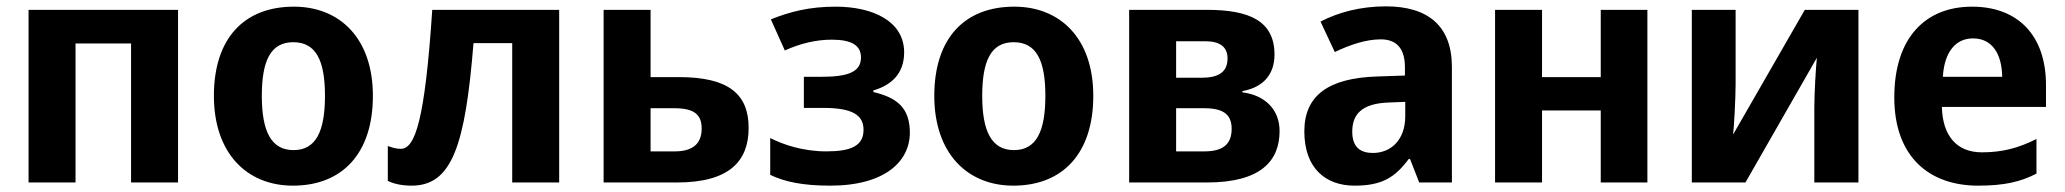

<svg xmlns="http://www.w3.org/2000/svg" viewBox="-20 -575 6508 605"><path d="M541 -544H70V0H218V-438H393V0H541Z M1155 -273C1155 -454 1051 -554 906 -554C749 -554 654 -454 654 -273C654 -92 758 10 903 10C1059 10 1155 -92 1155 -273ZM805 -273C805 -384 833 -442 904 -442C976 -442 1004 -384 1004 -273C1004 -162 976 -102 905 -102C834 -102 805 -162 805 -273Z M1742 0V-544H1342C1319 -196 1288 -106 1243 -106C1228 -106 1215 -110 1202 -115V-5C1222 5 1249 10 1277 10C1404 10 1446 -116 1472 -439H1594V0Z M2030 -332V-544H1882V0H2113C2278 0 2339 -67 2339 -172C2339 -279 2275 -332 2120 -332ZM2191 -170C2191 -118 2158 -98 2106 -98H2030V-234H2104C2165 -234 2191 -216 2191 -170Z M2613 -554C2530 -554 2469 -538 2409 -514L2453 -416C2502 -438 2551 -450 2601 -450C2665 -450 2693 -431 2693 -394C2693 -347 2650 -333 2567 -333H2513V-235H2574C2667 -235 2701 -212 2701 -166C2701 -115 2661 -98 2584 -98C2510 -98 2449 -119 2407 -140V-24C2453 -2 2510 10 2596 10C2769 10 2847 -67 2847 -157C2847 -238 2803 -268 2732 -285V-290C2790 -307 2829 -344 2829 -410C2829 -508 2731 -554 2613 -554Z M3425 -273C3425 -454 3321 -554 3176 -554C3019 -554 2924 -454 2924 -273C2924 -92 3028 10 3173 10C3329 10 3425 -92 3425 -273ZM3075 -273C3075 -384 3103 -442 3174 -442C3246 -442 3274 -384 3274 -273C3274 -162 3246 -102 3175 -102C3104 -102 3075 -162 3075 -273Z M3996 -403C3996 -509 3917 -544 3783 -544H3538V0H3783C3954 0 4012 -69 4012 -162C4012 -230 3966 -275 3895 -284V-288C3962 -300 3996 -342 3996 -403ZM3848 -391C3848 -348 3820 -330 3766 -330H3686V-445H3779C3824 -445 3848 -427 3848 -391ZM3861 -169C3861 -117 3829 -98 3775 -98H3686V-234H3774C3834 -234 3861 -215 3861 -169Z M4347 -555C4267 -555 4197 -536 4141 -507L4186 -411C4234 -434 4284 -451 4331 -451C4378 -451 4407 -425 4407 -363V-337L4319 -334C4167 -329 4090 -275 4090 -161C4090 -44 4158 10 4248 10C4334 10 4375 -15 4419 -74H4423L4452 0H4555V-364C4555 -493 4480 -555 4347 -555ZM4408 -254V-209C4408 -133 4362 -93 4306 -93C4267 -93 4241 -111 4241 -160C4241 -214 4270 -249 4356 -252Z M4839 -544H4691V0H4839V-227H5024V0H5171V-544H5024V-332H4839Z M5449 -544H5311V0H5480L5705 -393C5702 -363 5697 -283 5697 -234V0H5836V-544H5667L5441 -151C5444 -172 5449 -268 5449 -310Z M6194 -554C6048 -554 5949 -457 5949 -268C5949 -81 6059 10 6213 10C6295 10 6347 -2 6397 -28V-137C6341 -109 6291 -95 6225 -95C6145 -95 6101 -148 6099 -238H6427V-307C6427 -464 6338 -554 6194 -554ZM6197 -454C6259 -454 6288 -403 6289 -333H6102C6107 -414 6144 -454 6197 -454Z"/></svg>

Font: Noto Sans Display
Style: Bold
Weight: 700
Designer: Monotype Design Team
Foundry: Monotype Imaging Inc.
Version: Version 1.900